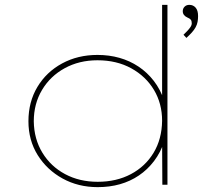

<svg xmlns="http://www.w3.org/2000/svg" viewBox="-20 -760 863 790"><path d="M382 10Q302 10 237.5 -25.5Q173 -61 135 -122Q97 -183 97 -261Q97 -341 134 -402.5Q171 -464 235.5 -499Q300 -534 381 -534Q429 -534 471.5 -522Q514 -510 550 -486Q586 -462 613 -427Q640 -392 656 -345L647 -346V-740H669V0H648L647 -179L657 -181Q641 -133 614 -97.5Q587 -62 551.5 -38Q516 -14 473.5 -2Q431 10 382 10ZM382 -12Q459 -12 518.5 -43.5Q578 -75 612 -131.5Q646 -188 647 -263Q647 -334 613.5 -390Q580 -446 520 -479Q460 -512 381 -512Q306 -512 246.5 -479.5Q187 -447 153 -390Q119 -333 119 -261Q120 -188 154.5 -131.5Q189 -75 248 -43.5Q307 -12 382 -12ZM747 -604 735 -617Q741 -623 748.5 -630.5Q756 -638 762.5 -647Q769 -656 769 -664Q769 -674 765 -679Q761 -684 751 -688Q742 -692 737 -698.5Q732 -705 732 -714Q732 -725 739.5 -732.5Q747 -740 759 -740Q775 -740 785 -728.5Q795 -717 795 -694Q795 -682 793 -670.5Q791 -659 785 -648Q779 -637 769.5 -626.5Q760 -616 747 -604Z"/></svg>

Font: Lexend Mega Thin
Style: Regular
Weight: 250
Version: Version 1.007